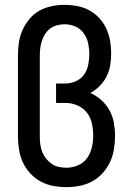

<svg xmlns="http://www.w3.org/2000/svg" viewBox="-20 -763 540 791"><path d="M254 8Q227 8 199.5 3Q172 -2 148 -15Q124 -28 105 -48.5Q86 -69 74.5 -93.5Q63 -118 58.5 -145.5Q54 -173 54 -200V-535Q54 -562 58 -588.5Q62 -615 73 -639.5Q84 -664 101.5 -685Q119 -706 142.5 -719Q166 -732 192.5 -737.5Q219 -743 246 -743Q272 -743 298.5 -738Q325 -733 348 -720.5Q371 -708 389 -688.5Q407 -669 418 -645Q429 -621 433.5 -595Q438 -569 438 -543Q438 -518 434 -494Q430 -470 419 -448Q408 -426 390.5 -408.5Q373 -391 352 -380Q377 -369 397.5 -350.5Q418 -332 431 -308.5Q444 -285 449 -257.5Q454 -230 454 -203Q454 -176 449.5 -148.5Q445 -121 433.5 -96Q422 -71 403 -50Q384 -29 360 -16Q336 -3 309 2.5Q282 8 254 8ZM254 -72Q278 -72 301.5 -82Q325 -92 339 -112Q353 -132 358.5 -156Q364 -180 364 -205Q364 -230 358.5 -255Q353 -280 337.5 -299.5Q322 -319 298.5 -329Q275 -339 250 -339H211V-419H250Q272 -419 293 -428.5Q314 -438 326.5 -456Q339 -474 343.5 -496Q348 -518 348 -541Q348 -563 343 -585.5Q338 -608 324.5 -626.5Q311 -645 290 -654Q269 -663 246 -663Q231 -663 215.5 -659Q200 -655 187.5 -646Q175 -637 166.5 -624Q158 -611 153 -596Q148 -581 146 -565.5Q144 -550 144 -535V-200Q144 -184 146 -168Q148 -152 154 -137Q160 -122 170 -109.5Q180 -97 193 -88Q206 -79 222 -75.5Q238 -72 254 -72Z"/></svg>

Font: Iosevka Custom Medium
Style: Regular
Weight: 500
Monospace: yes
Designer: Belleve Invis
Foundry: Belleve Invis
Version: Version 32.5.0; ttfautohint (v1.8.4)